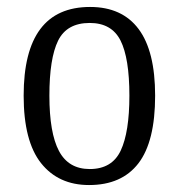

<svg xmlns="http://www.w3.org/2000/svg" viewBox="-20 -522 515 552"><path d="M236 10Q148 10 98 -53Q48 -116 48 -247Q48 -502 239 -502Q331 -502 378.5 -438.5Q426 -375 426 -247Q426 -115 378 -52.5Q330 10 236 10ZM238 -36Q302 -36 327 -89Q352 -142 352 -247Q352 -355 326.5 -405.5Q301 -456 238 -456Q172 -456 147 -405Q122 -354 122 -247Q122 -140 149.5 -88Q177 -36 238 -36Z"/></svg>

Font: Noto Serif Armenian Condensed
Style: Regular
Weight: 400
Width: 3
Designer: Monotype Design Team
Foundry: Monotype Imaging Inc.
Version: Version 2.008; ttfautohint (v1.8.4.7-5d5b)